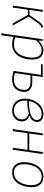

<svg xmlns="http://www.w3.org/2000/svg" viewBox="1258 -1830 771 3328"><g transform="rotate(90 1644.0 -165.5)"><path d="M451 -531 462 -503Q429 -491 413 -475.5Q397 -460 366 -416L267 -277L422 0H386L238 -262H148L111 0H77L151 -520H185L152 -291H240L345 -440Q375 -482 395 -500Q415 -518 451 -531Z M557 200 660 -520H689L681 -445Q762 -531 855 -531Q931 -531 971.5 -481.5Q1012 -432 1012 -339Q1012 -294 1004.5 -248.5Q997 -203 977.5 -155.5Q958 -108 929.5 -72Q901 -36 854.5 -13Q808 10 750 10Q684 10 621 -13L591 196ZM750 -21Q813 -21 860 -53Q907 -85 931.5 -136Q956 -187 967 -238Q978 -289 978 -339Q978 -500 854 -500Q801 -500 760.5 -475.5Q720 -451 677 -403L627 -45Q684 -21 750 -21Z M1396 -339Q1486 -339 1529.5 -301Q1573 -263 1573 -196Q1573 -113 1519.5 -51.5Q1466 10 1354 10Q1285 10 1209 -17L1277 -490H1092L1097 -520H1315L1289 -339ZM1354 -21Q1451 -21 1494 -73Q1537 -125 1537 -197Q1537 -308 1394 -308H1285L1246 -39Q1300 -21 1354 -21Z M1956 -531Q2018 -531 2055.5 -501.5Q2093 -472 2093 -422Q2093 -330 1981 -289Q2027 -275 2055.5 -241.5Q2084 -208 2084 -161Q2084 -80 2029 -35Q1974 10 1895 10Q1802 10 1745.5 -49.5Q1689 -109 1689 -216Q1689 -335 1763 -433Q1837 -531 1956 -531ZM1956 -501Q1869 -501 1808 -436.5Q1747 -372 1729 -279Q1895 -283 1977 -317Q2059 -351 2059 -421Q2059 -459 2032 -480Q2005 -501 1956 -501ZM1946 -278Q1863 -255 1725 -251Q1723 -227 1723 -216Q1723 -124 1769.5 -72.5Q1816 -21 1895 -21Q1962 -21 2005.5 -59.5Q2049 -98 2049 -160Q2049 -242 1946 -278Z M2541 0 2577 -256H2288L2252 0H2218L2292 -520H2326L2293 -287H2582L2615 -520H2649L2575 0Z M2971 10Q2885 10 2837.5 -44.5Q2790 -99 2790 -198Q2790 -240 2798 -283.5Q2806 -327 2825 -372.5Q2844 -418 2872 -452.5Q2900 -487 2944 -509Q2988 -531 3043 -531Q3129 -531 3176.5 -478Q3224 -425 3224 -327Q3224 -273 3211 -218Q3198 -163 3170.5 -110Q3143 -57 3091 -23.5Q3039 10 2971 10ZM2971 -21Q3018 -21 3056.5 -41.5Q3095 -62 3119 -94Q3143 -126 3159.5 -167Q3176 -208 3182.5 -248Q3189 -288 3189 -326Q3189 -411 3151.5 -456Q3114 -501 3043 -501Q2984 -501 2939 -470.5Q2894 -440 2870.5 -391Q2847 -342 2836 -293Q2825 -244 2825 -196Q2825 -112 2863 -66.5Q2901 -21 2971 -21Z"/></g></svg>

Font: Fira Sans UltraLight
Style: Italic
Weight: 200
Italic angle: -8°
Designer: Carrois Corporate & Edenspiekermann AG
Foundry: Carrois Corporate GbR & Edenspiekermann AG
Version: Version 4.203;PS 004.203;hotconv 1.0.88;makeotf.lib2.5.64775